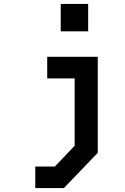

<svg xmlns="http://www.w3.org/2000/svg" viewBox="-20 -850 640 980"><path d="M221 -560H479V-70L306 110H160V0H260L361 -106V-450H221ZM290 -690V-830H430V-690Z"/></svg>

Font: Kode Mono
Style: Bold
Weight: 700
Monospace: yes
Designer: Isa Ozler
Foundry: Kadena LLC
Version: Version 1.206;gftools[0.9.28]